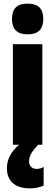

<svg xmlns="http://www.w3.org/2000/svg" viewBox="-20 -796 305 1056"><path d="M132 -776C72 -776 46 -748 46 -691C46 -635 75 -607 132 -607C189 -607 218 -635 218 -691C218 -747 192 -776 132 -776ZM140 93C140 65 149 44 190 0H213V-553H51V0H85C34 43 18 89 18 129C18 198 60 240 145 240C178 240 204 232 220 225V122C210 128 199 133 181 133C155 133 140 115 140 93Z"/></svg>

Font: Noto Sans Lao ExtraCondensed Black
Style: Regular
Weight: 900
Width: 2
Designer: Monotype Design Team
Foundry: Monotype Imaging Inc.
Version: Version 2.003